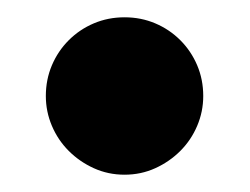

<svg xmlns="http://www.w3.org/2000/svg" viewBox="-20 -439 289 222"><path d="M33 -328Q33 -347 40 -363.5Q47 -380 59.5 -392.5Q72 -405 88.5 -412Q105 -419 124 -419Q143 -419 159.5 -412Q176 -405 188.5 -392.5Q201 -380 208 -363.5Q215 -347 215 -328Q215 -310 208 -293.5Q201 -277 188.5 -264.5Q176 -252 159.5 -244.5Q143 -237 124 -237Q105 -237 88.5 -244.5Q72 -252 59.5 -264.5Q47 -277 40 -293.5Q33 -310 33 -328Z"/></svg>

Font: Qjlgwqiwhsfqbnnlvksmvfsycuq
Style: Regular
Weight: 700
Italic angle: -8°
Designer: Carrois Corporate & Edenspiekermann
Foundry: Carrois Corporate GbR & Edenspiekermann AG
Version: Version 2.001